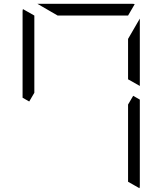

<svg xmlns="http://www.w3.org/2000/svg" viewBox="-20 -1020 856 1012"><path d="M161 -531 134 -485 99 -505V-959Q99 -968 101 -972L161 -938V-735ZM682 -515 717 -495V-41Q717 -32 715 -28L655 -62V-265V-469ZM284 -938 177 -1000H408H676Q686 -1000 690 -998L655 -938H408ZM655 -815 717 -922V-567L655 -602V-735Z"/></svg>

Font: DSEG7 Modern Mini
Style: Light
Weight: 300
Designer: Keshikan(Twitter:@keshinomi_88pro)
Version: Version 0.46